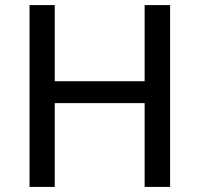

<svg xmlns="http://www.w3.org/2000/svg" viewBox="-20 -734 785 754"><path d="M648 0H548V-329H195V0H96V-714H195V-415H548V-714H648Z"/></svg>

Font: Noto Sans Sundanese Medium
Style: Regular
Weight: 500
Version: Version 2.003